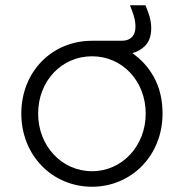

<svg xmlns="http://www.w3.org/2000/svg" viewBox="-20 -698 699 730"><path d="M330 12C479 12 598 -106 598 -266C598 -319 587 -366 564 -407C543 -444 516 -473 483 -496C502 -501 518 -510 531 -523C547 -539 555 -562 555 -591C555 -622 545 -650 533 -678H474C485 -651 495 -625 495 -597C495 -557 471 -543 443 -543H330C177 -543 61 -425 61 -266C61 -108 178 12 330 12ZM330 -47C215 -47 125 -143 125 -266C125 -390 214 -484 330 -484C445 -484 534 -390 534 -266C534 -143 444 -47 330 -47Z"/></svg>

Font: Plus Jakarta Sans Light
Style: Regular
Weight: 300
Designer: Gumpita Rahayu
Foundry: Tokotype
Version: Version 2.071;gftools[0.9.30]